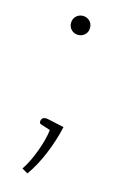

<svg xmlns="http://www.w3.org/2000/svg" viewBox="-95 -527 417 664"><g transform="rotate(15 113.5 -195.0)"><path d="M84 -449Q84 -464 94 -473.5Q104 -483 118 -483Q132 -483 142 -473.5Q152 -464 152 -449Q152 -434 142 -424.5Q132 -415 118 -415Q104 -415 94 -424.5Q84 -434 84 -449ZM52 81Q73 50 89.5 4.5Q106 -41 109 -72L75 -83Q69 -85 69 -91Q69 -101 75.5 -105Q82 -109 92 -107L152 -94Q141 -44 120.5 5.5Q100 55 73 93Z"/></g></svg>

Font: Maitree ExtraLight
Style: Regular
Weight: 250
Designer: CadsonDemak Team
Foundry: CadsonDemak
Version: Version 1.002